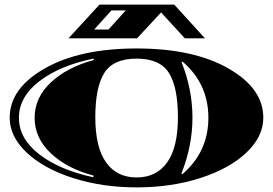

<svg xmlns="http://www.w3.org/2000/svg" viewBox="-20 -790 1184 832"><path d="M1121 -280Q1121 -198 1047.5 -128.5Q974 -59 848 -18.5Q722 22 572.5 22Q423 22 296.5 -18.5Q170 -59 96 -128.5Q22 -198 22 -280Q22 -407 174 -493.5Q326 -580 572 -580Q818 -580 969.5 -493.5Q1121 -407 1121 -280ZM712 -474Q673 -536 572 -536Q471 -536 432 -474Q393 -412 393 -282Q393 -152 439.5 -86.5Q486 -21 572 -21Q658 -21 704.5 -86.5Q751 -152 751 -282Q751 -412 712 -474ZM387 -530 385 -536Q239 -506 150.5 -438Q62 -370 62 -279.5Q62 -189 150.5 -121Q239 -53 384 -22L386 -29Q271 -59 200.5 -125.5Q130 -192 130 -279.5Q130 -367 200.5 -433Q271 -499 387 -530ZM767 -520Q814 -402 814 -280Q814 -158 766 -38L770 -35Q883 -132 883 -279.5Q883 -427 771 -523ZM411 -770H735L868 -624H781L678 -736L574 -624H277ZM525 -745H463L388 -662H450Z"/></svg>

Font: Diplomata SC
Style: Regular
Weight: 400
Width: 7
Designer: Eduardo Rodriguez Tunni
Foundry: Eduardo Rodriguez Tunni
Version: Version 1.001